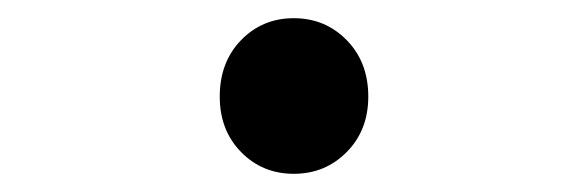

<svg xmlns="http://www.w3.org/2000/svg" viewBox="-20 -177 640 209"><path d="M219.2 -71.8Q219.2 -109.4 242.4 -133.3Q265.6 -157.2 299.8 -157.2Q334 -157.2 357.4 -133.3Q380.9 -109.4 380.9 -71.8Q380.9 -35.2 357.4 -11.5Q334 12.2 299.8 12.2Q265.6 12.2 242.4 -11.5Q219.2 -35.2 219.2 -71.8Z"/></svg>

Font: Office Code Pro D
Style: Regular
Weight: 400
Designer: Nathan Rutzky & Paul D. Hunt
Foundry: Adobe Systems Incorporated
Version: Version 1.004;PS 001.004;hotconv 1.0.70;makeotf.lib2.5.58329